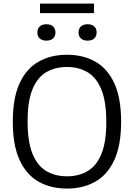

<svg xmlns="http://www.w3.org/2000/svg" viewBox="-20 -1060 760 1089"><path d="M360 9.5Q267.5 9.5 198.5 -29.8Q129.5 -69 91 -152.8Q52.5 -236.5 52.5 -370Q52.5 -503.5 91 -587.2Q129.5 -671 198.8 -710.2Q268 -749.5 360 -749.5Q452 -749.5 521 -710.2Q590 -671 628.5 -587.2Q667 -503.5 667 -370Q667 -236.5 628.5 -152.8Q590 -69 520.8 -29.8Q451.5 9.5 360 9.5ZM360 -60Q427 -60 477.2 -89.8Q527.5 -119.5 555.2 -187Q583 -254.5 583 -367.5Q583 -483 555.2 -551.5Q527.5 -620 477.2 -650Q427 -680 360 -680Q292.5 -680 242.2 -650.5Q192 -621 164.2 -553.5Q136.5 -486 136.5 -372.5Q136.5 -256.5 164.2 -188.2Q192 -120 242.2 -90Q292.5 -60 360 -60ZM477 -829.5Q452.5 -829.5 439 -842Q425.5 -854.5 425.5 -875.5Q425.5 -897.5 439 -910Q452.5 -922.5 477 -922.5Q501 -922.5 514.5 -910Q528 -897.5 528 -875.5Q528 -854.5 514.5 -842Q501 -829.5 477 -829.5ZM243 -829.5Q219 -829.5 205.5 -842Q192 -854.5 192 -875.5Q192 -897.5 205.5 -910Q219 -922.5 243 -922.5Q267.5 -922.5 281 -910Q294.5 -897.5 294.5 -875.5Q294.5 -854.5 281 -842Q267.5 -829.5 243 -829.5ZM207 -985.5V-1039.5H513V-985.5Z"/></svg>

Font: Encode Sans Condensed Thin
Style: Regular
Weight: 400
Version: Version 3.002